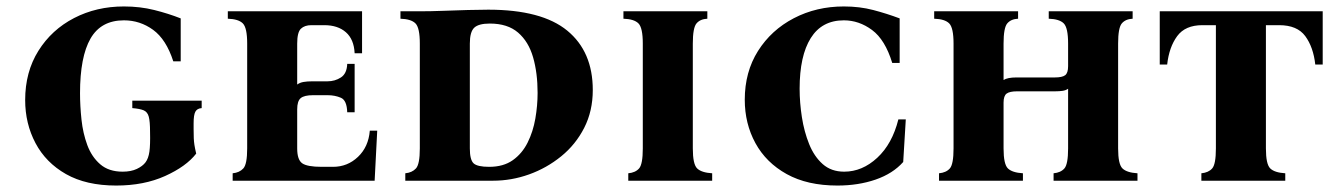

<svg xmlns="http://www.w3.org/2000/svg" viewBox="-20 -560 4145 595"><path d="M340 15Q247 15 184.5 -20.5Q122 -56 90 -116.5Q58 -177 58 -250Q58 -337 99 -402.5Q140 -468 209.5 -504Q279 -540 364 -540Q414 -540 458 -529Q502 -518 540 -503V-370H517Q495 -438 454.5 -467.5Q414 -497 364 -497Q293 -497 260.5 -440.5Q228 -384 228 -271Q228 -232 232.5 -189.5Q237 -147 250.5 -110.5Q264 -74 290.5 -51Q317 -28 360 -28Q386 -28 404 -36.5Q422 -45 431 -57Q440 -69 443 -90Q446 -111 445 -151Q445 -184 441 -198.5Q437 -213 425.5 -218Q414 -223 390 -225V-248H605V-225Q591 -224 585.5 -214Q580 -204 580 -178V-160Q580 -142 580.5 -131.5Q581 -121 582.5 -111Q584 -101 588 -84Q557 -44 491.5 -14.5Q426 15 340 15Z M701 0V-23Q722 -25 734 -38Q746 -51 746 -100V-425Q746 -474 732.5 -487.5Q719 -501 686 -502V-525H1102V-395H1079Q1077 -438 1052 -460Q1027 -482 985 -482H945Q924 -482 912.5 -471Q901 -460 901 -425V-298Q909 -304 920.5 -306Q932 -308 948 -308H995Q1018 -308 1036.5 -320Q1055 -332 1056 -362H1079V-212H1056Q1055 -249 1036.5 -257Q1018 -265 995 -265H950Q923 -265 912 -256Q901 -247 901 -221V-100Q901 -65 916.5 -54Q932 -43 977 -43H1012Q1057 -43 1089.5 -74Q1122 -105 1126 -155H1149L1141 0Z M1236 0V-23Q1257 -25 1269 -38Q1281 -51 1281 -100V-425Q1281 -474 1267.5 -487.5Q1254 -501 1221 -502V-525H1281Q1315 -525 1354 -526.5Q1393 -528 1430 -529Q1467 -530 1493 -530Q1659 -530 1738 -465Q1817 -400 1817 -281Q1817 -216 1790.5 -164Q1764 -112 1719 -75.5Q1674 -39 1619.5 -19.5Q1565 0 1508 0ZM1496 -43Q1540 -43 1569 -63.5Q1598 -84 1615 -118Q1632 -152 1639 -192.5Q1646 -233 1646 -272Q1646 -334 1632 -382.5Q1618 -431 1585.5 -459Q1553 -487 1498 -487Q1463 -487 1449.5 -474Q1436 -461 1436 -425V-100Q1436 -65 1447.5 -54Q1459 -43 1496 -43Z M2127 -100Q2127 -51 2140.5 -38Q2154 -25 2187 -23V0H1927V-23Q1949 -25 1960.5 -38Q1972 -51 1972 -100V-425Q1972 -474 1958.5 -487.5Q1945 -501 1912 -502V-525H2172V-502Q2150 -501 2138.5 -487.5Q2127 -474 2127 -425Z M2575 15Q2482 15 2418 -20.5Q2354 -56 2321 -116.5Q2288 -177 2288 -251Q2288 -337 2329 -402Q2370 -467 2440 -503.5Q2510 -540 2595 -540Q2644 -540 2686 -529Q2728 -518 2768 -503V-365H2745Q2723 -437 2682.5 -467Q2642 -497 2595 -497Q2527 -497 2492.5 -442Q2458 -387 2458 -285Q2458 -242 2465 -197Q2472 -152 2487.5 -113.5Q2503 -75 2529.5 -51.5Q2556 -28 2596 -28Q2652 -28 2698.5 -71Q2745 -114 2764 -190H2787L2779 -58Q2747 -22 2693.5 -3.5Q2640 15 2575 15Z M3445 -100Q3445 -51 3458.5 -38Q3472 -25 3505 -23V0H3245V-23Q3267 -25 3278.5 -38Q3290 -51 3290 -100V-285Q3283 -280 3273 -278.5Q3263 -277 3250 -277H3132Q3109 -277 3099.5 -270Q3090 -263 3090 -242V-100Q3090 -51 3103.5 -38Q3117 -25 3150 -23V0H2890V-23Q2912 -25 2923.5 -38Q2935 -51 2935 -100V-425Q2935 -474 2921.5 -487.5Q2908 -501 2875 -502V-525H3135V-502Q3113 -501 3101.5 -487.5Q3090 -474 3090 -425V-312Q3102 -320 3130 -320H3249Q3272 -320 3281 -327Q3290 -334 3290 -355V-425Q3290 -474 3276.5 -487.5Q3263 -501 3230 -502V-525H3490V-502Q3468 -501 3456.5 -487.5Q3445 -474 3445 -425Z M3574 -525H4079V-360H4056Q4050 -414 4025 -448Q4000 -482 3944 -482H3903V-100Q3903 -51 3916.5 -38Q3930 -25 3963 -23V0H3703V-23Q3725 -25 3736.5 -38Q3748 -51 3748 -100V-482H3706Q3653 -482 3628 -448Q3603 -414 3597 -360H3574Z"/></svg>

Font: Bona Nova SC
Style: Bold
Weight: 700
Designer: Mateusz Machalski
Foundry: Capitalics
Version: Version 4.001; ttfautohint (v1.8.4.7-5d5b)